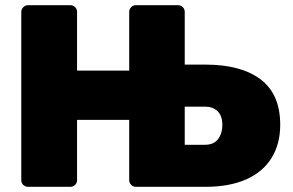

<svg xmlns="http://www.w3.org/2000/svg" viewBox="-20 -720 1131 740"><path d="M88 0Q78 0 70 -7Q62 -14 62 -26V-674Q62 -685 70 -692.5Q78 -700 88 -700H251Q262 -700 269.5 -692.5Q277 -685 277 -674V-448H478V-674Q478 -685 485.5 -692.5Q493 -700 504 -700H666Q677 -700 684.5 -692.5Q692 -685 692 -674V-471H772Q909 -471 984.5 -414Q1060 -357 1060 -239Q1060 -165 1026.5 -111Q993 -57 928.5 -28.5Q864 0 772 0H504Q493 0 485.5 -7.5Q478 -15 478 -26V-258H277V-26Q277 -15 269.5 -7.5Q262 0 251 0ZM692 -162H770Q804 -162 820.5 -184Q837 -206 837 -238Q837 -274 818.5 -291.5Q800 -309 770 -309H692Z"/></svg>

Font: Rubik ExtraBold
Style: Regular
Weight: 800
Designer: Hubert and Fischer
Foundry: Hubert and Fischer
Version: Version 2.300;gftools[0.9.30]